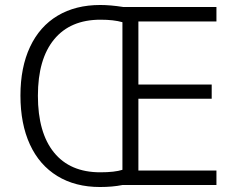

<svg xmlns="http://www.w3.org/2000/svg" viewBox="-20 -742 949 770"><path d="M62 -359Q62 -472 100.5 -554Q139 -636 211 -679Q283 -722 382 -722Q423 -722 474 -714H848V-656H535V-403H829V-346H535V-58H848V0H471Q431 8 381 8Q282 8 210 -36Q138 -80 100 -162.5Q62 -245 62 -359ZM471 -61V-653Q436 -663 383 -663Q262 -663 197 -584Q132 -505 132 -358Q132 -210 196.5 -130.5Q261 -51 382 -51Q440 -51 471 -61Z"/></svg>

Font: OpenSansMMV
Style: Light
Weight: 300
Foundry: Ascender Corporation
Version: Version 4.001